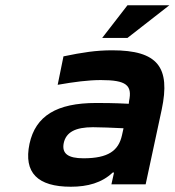

<svg xmlns="http://www.w3.org/2000/svg" viewBox="-20 -700 663 729"><path d="M406 -509C345 -509 293 -501 221 -486L199 -378C262 -389 315 -396 363 -396C459 -396 483 -377 470 -316L469 -306C411 -309 368 -309 345 -309C195 -309 115 -260 92 -154C69 -44 123 9 249 9C313 9 367 -6 408 -45H413L403 0H533L594 -284C628 -445 579 -509 406 -509ZM222 -157C231 -198 266 -217 333 -217C360 -217 407 -215 449 -213L443 -186C430 -128 391 -99 297 -99C238 -99 214 -117 222 -157ZM368 -556H464L623 -680H464Z"/></svg>

Font: LT Wave Mono Bold
Style: Italic
Weight: 700
Designer: Daniel Lyons
Version: Version 2.5 (Glyphs App)